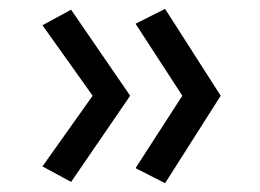

<svg xmlns="http://www.w3.org/2000/svg" viewBox="-20 -482 590 435"><path d="M287.1 -101.1 354 -66.9 480 -265.1 354 -461.9 287.1 -428.2 393.1 -265.1ZM76.2 -105 141.1 -69.8 274.9 -265.1 141.1 -460 76.2 -424.8 189.9 -265.1Z"/></svg>

Font: CodeNewRoman Nerd Font Mono
Style: Regular
Weight: 400
Monospace: yes
Designer: Sam Radian
Foundry: Code New Roman
Version: Version 2.00 November 29, 2014;Nerd Fonts 3.2.1